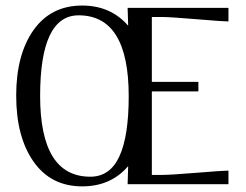

<svg xmlns="http://www.w3.org/2000/svg" viewBox="-20 -661 881 689"><path d="M438 -632.8H799.8V-584Q781.2 -584 685.8 -592Q590.3 -600.1 558.1 -600.1H524.9V-367.2H691.9V-333H524.9V-33.2H558.1Q590.3 -33.2 685.8 -41Q781.2 -48.8 799.8 -48.8V0H438L439.9 -64.9Q377.9 7.8 274.9 7.8Q162.6 7.8 100.3 -81.1Q38.1 -169.9 38.1 -317.9Q38.1 -464.8 100.3 -553Q162.6 -641.1 274.9 -641.1Q377 -641.1 439.9 -568.8ZM262.2 -606Q124 -606 124 -316.9Q124 -26.9 304.2 -26.9Q374.5 -26.9 408.2 -99.4Q441.9 -171.9 441.9 -315.9Q441.9 -606 262.2 -606Z"/></svg>

Font: Resagokr
Style: Regular
Weight: 500
Designer: gluk
Foundry: gluk
Version: Version 0.95